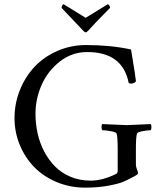

<svg xmlns="http://www.w3.org/2000/svg" viewBox="-20 -859 743 885"><path d="M363.3 -717.8Q342.3 -740.7 312.3 -771.7Q282.2 -802.7 263.7 -822.8Q263.7 -827.6 266.6 -833.5Q269.5 -839.4 273.4 -839.4L375 -776.9L476.6 -839.4Q480.5 -839.4 483.9 -833.5Q487.3 -827.6 487.3 -822.8Q474.1 -809.1 453.6 -788.3Q433.1 -767.6 418.9 -752.7Q404.8 -737.8 386.7 -717.8Q379.9 -710 375 -710Q370.1 -710 363.3 -717.8ZM522.5 -170.9Q522.5 -227.5 517.6 -243.2Q515.6 -250 490.7 -254.4Q465.8 -258.8 451.2 -258.8Q448.2 -262.7 448 -272.9Q447.8 -283.2 451.2 -287.1Q551.3 -282.2 565.4 -282.2Q574.7 -282.2 674.8 -287.1Q678.2 -283.2 678 -272.9Q677.7 -262.7 674.8 -258.8Q660.6 -258.8 637 -254.4Q613.3 -250 611.3 -243.2Q606.4 -227.5 606.4 -170.9V-101.6Q606.4 -89.8 611.3 -77.9Q616.2 -65.9 616.2 -62.5Q616.2 -58.1 612.5 -54.7Q608.9 -51.3 596.7 -44.9Q567.4 -29.3 547.6 -20.8Q527.8 -12.2 480.2 -3.2Q432.6 5.9 373 5.9Q302.2 5.9 240.7 -20Q179.2 -45.9 137.2 -89.4Q95.2 -132.8 71 -191.4Q46.9 -250 46.9 -314.5Q46.9 -382.3 71.8 -444.1Q96.7 -505.9 139.6 -551.5Q182.6 -597.2 244.6 -624.3Q306.6 -651.4 377 -651.4Q489.3 -651.4 584 -630.9Q606.4 -496.1 606.4 -486.3Q606.9 -481.9 599.6 -477.8Q592.3 -473.6 585 -473.6Q577.6 -473.6 573.2 -476.6Q545.4 -619.1 381.8 -619.1Q312.5 -619.1 256.8 -576.2Q201.2 -533.2 172.4 -468.8Q143.6 -404.3 143.6 -335Q143.6 -288.6 153.3 -244.4Q163.1 -200.2 183.8 -160.6Q204.6 -121.1 234.1 -91.3Q263.7 -61.5 305.7 -43.9Q347.7 -26.4 397.5 -26.4Q453.1 -26.4 515.6 -57.6Q522.5 -61 522.5 -72.3Z"/></svg>

Font: Amiri
Style: Regular
Weight: 400
Designer: Khaled Hosny
Version: Version 000.108